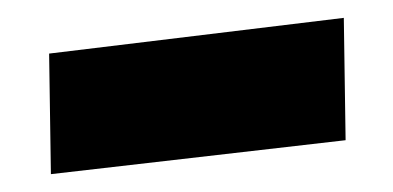

<svg xmlns="http://www.w3.org/2000/svg" viewBox="-20 -350 440 215"><path d="M37 -155 35 -290 365 -330 367 -193Z"/></svg>

Font: Ysabeau SC Black
Style: Regular
Weight: 900
Designer: Christian Thalmann (Catharsis Fonts)
Version: Version 2.001;gftools[0.9.30]; featfreeze: smcp